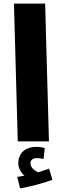

<svg xmlns="http://www.w3.org/2000/svg" viewBox="-20 -780 346 1059"><path d="M78 0H250L229 -760H57ZM91 259C156 248 224 228 269 212L251 150C232 157 213 163 192 170C172 163 148 145 148 120C148 103 161 92 183 92C197 92 209 94 220 97L227 37C214 33 199 30 179 30C131 30 81 55 81 121C81 148 96 173 115 189C104 191 92 193 75 196Z"/></svg>

Font: Noto Sans Arabic UI Cn Bk
Style: Regular
Weight: 900
Width: 3
Designer: Monotype Design Team, Nadine Chahine and Nizar Qandah
Foundry: Monotype Imaging Inc.
Version: Version 2.010